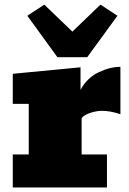

<svg xmlns="http://www.w3.org/2000/svg" viewBox="-20 -831 573 851"><path d="M36.6 0V-146.5H107.4V-370.6H36.6V-503.9L336.9 -532.7V-432.6Q365.7 -485.8 416.5 -510.3Q467.3 -534.7 513.7 -534.7V-324.7Q469.7 -339.8 433.1 -339.8Q408.7 -339.8 381.8 -331.3Q355 -322.8 341.8 -308.1V-146.5H454.1V0ZM234.4 -577.6 101.1 -761.2 176.3 -810.5 300.8 -690.9 425.3 -810.5 500.5 -761.2 366.7 -577.6Z"/></svg>

Font: Bevan
Style: Regular
Weight: 400
Designer: Vernon Adams
Foundry: Vernon Adams
Version: Version 2.100; ttfautohint (v1.8.3)